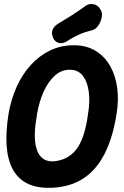

<svg xmlns="http://www.w3.org/2000/svg" viewBox="-20 -905 610 942"><path d="M552 -347Q534 -232 494.5 -153Q455 -74 392 -31.5Q329 11 240 16Q165 20 116.5 -3.5Q68 -27 42.5 -74.5Q17 -122 12.5 -191Q8 -260 22 -347Q34 -417 61.5 -478.5Q89 -540 131 -586Q173 -632 226 -657.5Q279 -683 342 -683Q404 -683 449 -655.5Q494 -628 520.5 -581Q547 -534 555 -474Q563 -414 552 -347ZM158 -320Q141 -216 164 -162Q187 -108 248 -114Q313 -121 352 -169Q391 -217 408 -320L412 -347Q422 -406 415.5 -455Q409 -504 386 -533.5Q363 -563 322 -563Q281 -563 248.5 -533.5Q216 -504 194 -455Q172 -406 162 -347ZM309 -703Q287 -689 268 -694.5Q249 -700 240 -720V-722Q231 -741 238 -759Q245 -777 267 -790Q299 -809 330 -828.5Q361 -848 394 -872Q414 -889 438 -884.5Q462 -880 472 -859L476 -853Q483 -839 478.5 -817.5Q474 -796 461 -778Q448 -760 430 -756Q392 -747 362.5 -733Q333 -719 309 -703Z"/></svg>

Font: Winky Sans SemiBold
Style: Italic
Weight: 600
Italic angle: -8.97852°
Designer: Simon Atzbach
Foundry: typofactur
Version: Version 1.205